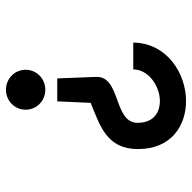

<svg xmlns="http://www.w3.org/2000/svg" viewBox="-20 -619 644 644"><g transform="rotate(-90 302.0 -297.0)"><path d="M284 -427 279 -315C205 -284 124 -263 124 -156C124 -45 202 5 285 5C377 5 477 -58 481 -167V-172H391V-167C387 -115 327 -79 277 -83C242 -86 213 -107 212 -156C210 -240 372 -212 366 -299L361 -427ZM390 -533C390 -570 360 -599 323 -599C286 -599 256 -570 256 -533C256 -496 286 -467 323 -467C360 -467 390 -496 390 -533Z"/></g></svg>

Font: Charger Monospace
Style: Regular
Weight: 400
Designer: Jasper
Foundry: Cannot Into Space Fonts
Version: Version 0.980